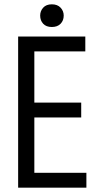

<svg xmlns="http://www.w3.org/2000/svg" viewBox="-20 -869 469 889"><path d="M64 -700H375V-631H139V-394H356V-325H139V-69H380V0H64ZM166 -797Q166 -818 180 -833.5Q194 -849 220 -849Q246 -849 260.5 -833.5Q275 -818 275 -797Q275 -774 260.5 -759Q246 -744 220 -744Q194 -744 180 -759Q166 -774 166 -797Z"/></svg>

Font: PT Sans Narrow
Style: Regular
Weight: 400
Width: 3
Designer: A.Korolkova, O.Umpeleva, V.Yefimov
Foundry: ParaType Ltd
Version: Version 2.003W OFL